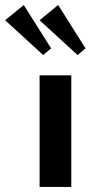

<svg xmlns="http://www.w3.org/2000/svg" viewBox="-96 -737 359 757"><path d="M0 0ZM241.2 -520ZM-2.4 -717.3 105.5 -546.4 74.2 -520 -75.7 -657.2ZM133.3 -717.3 241.2 -546.4 210 -520 60.1 -657.2ZM60.1 -439.9H185.1V0H60.1Z"/></svg>

Font: Pfennig
Style: Bold
Weight: 700
Version: Version 20120410 ; ttfautohint (v0.8)